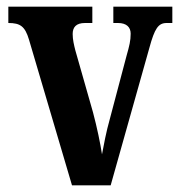

<svg xmlns="http://www.w3.org/2000/svg" viewBox="-20 -556 537 576"><path d="M67 -437 196 0H312L428 -412C444 -471 455 -487 480 -487H497V-536H320V-487H334C360 -487 372 -474 372 -455C372 -434 368 -418 360 -390L310 -201C298 -159 291 -119 286 -93C281 -126 271 -174 259 -219L206 -405C202 -421 198 -437 198 -454C198 -474 208 -487 235 -487H257V-536H5V-487C41 -487 55 -477 67 -437Z"/></svg>

Font: Noto Serif Tamil ExtraCondensed
Style: Bold Italic
Weight: 700
Width: 2
Italic angle: -12°
Designer: Indian Type Foundry, Tom Grace, and the Monotype Design Team
Foundry: Monotype Imaging Inc.
Version: Version 2.003